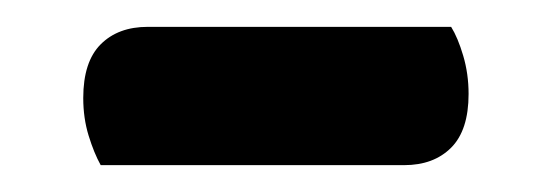

<svg xmlns="http://www.w3.org/2000/svg" viewBox="-20 -329 411 143"><path d="M55 -206Q50 -215 46 -228Q42 -241 42 -256Q42 -283 55 -296Q68 -309 90 -309H316Q321 -301 325 -287.5Q329 -274 329 -259Q329 -232 316 -219Q303 -206 281 -206Z"/></svg>

Font: Baloo Da 2 SemiBold
Style: Regular
Weight: 600
Designer: Noopur Datye, Sulekha Rajkumar and Ek Type
Foundry: Ek Type
Version: Version 1.640;hotconv 1.0.111;makeotfexe 2.5.65597; ttfautoh